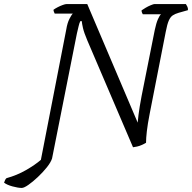

<svg xmlns="http://www.w3.org/2000/svg" viewBox="-139 -724 944 944"><path d="M-32 200Q-50 200 -77.5 192.5Q-105 185 -119 174Q-117 168 -114 161.5Q-111 155 -107 152Q-56 138 -11.5 112.5Q33 87 62 62L187 -580Q192 -611 202.5 -631.5Q213 -652 219 -657H130Q129 -660 126.5 -665Q124 -670 124 -676Q132 -682 144.5 -688.5Q157 -695 169.5 -699.5Q182 -704 188 -704H290L538 -121Q540 -140 542 -159Q544 -178 548 -200.5Q552 -223 557 -251L622 -577Q629 -610 637.5 -629.5Q646 -649 653 -654H563Q562 -656 559.5 -661Q557 -666 557 -673Q564 -678 576.5 -685.5Q589 -693 602.5 -698.5Q616 -704 620 -704H775Q778 -699 782 -691.5Q786 -684 785 -674L739 -661Q722 -656 710.5 -648.5Q699 -641 691 -623Q683 -605 676 -568L597 -165Q587 -114 583 -79Q579 -44 579 -22Q569 -16 557.5 -11Q546 -6 535 -3.5Q524 -1 515 0L290 -526Q274 -564 269 -586Q264 -608 263 -620H256Q251 -611 247.5 -595Q244 -579 239 -559L117 55Q111 74 91.5 98.5Q72 123 47 146.5Q22 170 0.5 185Q-21 200 -32 200Z"/></svg>

Font: Texturina 12pt ExtraLight
Style: Italic
Weight: 250
Italic angle: -11°
Designer: Guillermo Torres Carreño
Foundry: Omnibus-Type
Version: Version 1.002